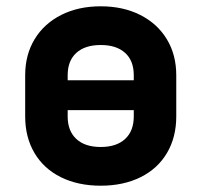

<svg xmlns="http://www.w3.org/2000/svg" viewBox="-20 -580 640 610"><path d="M60 -210V-341Q60 -406 90 -455.5Q120 -505 174.5 -532.5Q229 -560 300 -560Q371 -560 425.5 -532.5Q480 -505 510 -455.5Q540 -406 540 -341V-210Q540 -144 510.5 -94Q481 -44 426.5 -17Q372 10 300 10Q228 10 173.5 -17Q119 -44 89.5 -94Q60 -144 60 -210ZM195 -325H405V-341Q405 -387 377.5 -412Q350 -437 300 -437Q250 -437 222.5 -412Q195 -387 195 -341ZM405 -210V-230H195V-210Q195 -164 222.5 -138.5Q250 -113 300 -113Q350 -113 377.5 -138.5Q405 -164 405 -210Z"/></svg>

Font: JetBrains Mono Extra Bold
Style: Regular
Weight: 800
Monospace: yes
Designer: Philipp Nurullin, Konstantin Bulenkov
Foundry: JetBrains
Version: 2.002